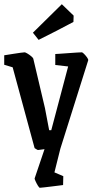

<svg xmlns="http://www.w3.org/2000/svg" viewBox="-21 -708 456 910"><path d="M168 182Q165 182 159 172.5Q153 163 148 152Q143 141 143 138L190 -1Q180 0 171 1.5Q162 3 159 3Q157 3 150 -1.5Q143 -6 143 -6L39 -389L-1 -401V-446Q-1 -446 12 -448Q25 -450 43.5 -453Q62 -456 77 -458Q92 -460 96 -460Q99 -460 108.5 -454.5Q118 -449 127 -441.5Q136 -434 137 -429L192 -196L212 -91H222L302 -393L241 -400V-452Q241 -452 259 -453Q277 -454 301 -456Q325 -458 344.5 -459Q364 -460 367 -460Q370 -460 377.5 -452.5Q385 -445 391.5 -436Q398 -427 397 -422L265 -3L237 109L279 127L278 169Q278 169 262.5 171Q247 173 226.5 175.5Q206 178 188.5 180Q171 182 168 182ZM162 -519 135 -553 272 -688 328 -634 327 -604Q292 -585 247 -562Q202 -539 162 -519Z"/></svg>

Font: Grenze Gotisch Medium
Style: Regular
Weight: 500
Designer: Renata Polastri
Foundry: Omnibus-Type
Version: Version 1.001